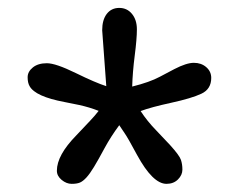

<svg xmlns="http://www.w3.org/2000/svg" viewBox="-20 -798 624 478"><path d="M244.6 -583.5 234.4 -722.7Q234.4 -748.5 245.8 -763.4Q257.3 -778.3 276.9 -778.3Q296.4 -778.3 308.6 -763.4Q320.8 -748.5 320.8 -724.9Q320.8 -701.2 315.4 -659.7Q310.1 -618.2 309.1 -582.5Q352.5 -593.3 377.9 -606.9L414.1 -626Q444.3 -641.6 462.6 -641.6Q481 -641.6 493.4 -630.9Q505.9 -620.1 505.9 -604Q505.9 -576.2 481.4 -564.7Q457 -553.2 406.5 -542.2Q356 -531.2 330.1 -521.5Q346.7 -496.1 368.7 -473.6L403.3 -437Q426.8 -411.1 430.4 -400.1Q434.1 -389.2 434.1 -375.7Q434.1 -362.3 423.1 -351.3Q412.1 -340.3 394.5 -340.3Q360.4 -340.3 321.3 -412.1Q298.3 -455.1 290 -466.8L276.9 -486.3Q255.9 -458 240.2 -429Q224.6 -399.9 214.1 -382.6Q203.6 -365.2 195.1 -356Q186.5 -346.7 179 -343.5Q171.4 -340.3 158.4 -340.3Q145.5 -340.3 133.5 -350.1Q121.6 -359.9 121.6 -373Q121.6 -411.6 169.9 -460.9L204.1 -497.1Q215.8 -509.3 225.6 -522Q202.1 -531.2 177.2 -536.6L141.1 -543.9Q67.9 -557.6 53.7 -583.5Q48.8 -591.8 48.8 -605.7Q48.8 -619.6 61.8 -630.1Q74.7 -640.6 96.7 -640.6Q118.7 -640.6 168.5 -616.2Q218.3 -591.8 244.6 -583.5Z"/></svg>

Font: Oldenburg
Style: Regular
Weight: 400
Designer: Nicole Fally
Foundry: Nicole Fally
Version: Version 1.001